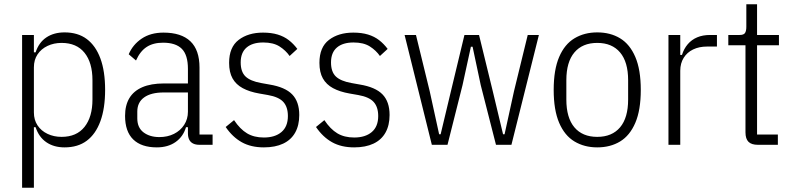

<svg xmlns="http://www.w3.org/2000/svg" viewBox="-20 -675 3692 895"><path d="M83 200V-512H138V-431H146Q161 -477 196 -500.5Q231 -524 281 -524Q343 -524 384.5 -493Q426 -462 448 -402.5Q470 -343 470 -256Q470 -170 448 -110Q426 -50 384.5 -19Q343 12 281 12Q231 12 196 -12Q161 -36 146 -82H138V200ZM267 -37Q337 -37 374 -83.5Q411 -130 411 -211V-301Q411 -383 374 -429Q337 -475 267 -475Q231 -475 201.5 -461Q172 -447 155 -421.5Q138 -396 138 -361V-151Q138 -116 155 -90.5Q172 -65 201.5 -51Q231 -37 267 -37Z M971 0H910Q892 0 880 -6Q868 -12 862 -24Q856 -36 856 -54V-92L866 -82H847Q834 -38 798.5 -13Q763 12 711 12Q639 12 601 -25Q563 -62 563 -135Q563 -184 583 -217.5Q603 -251 643.5 -268.5Q684 -286 744 -286H856V-354Q856 -419 827.5 -447.5Q799 -476 740 -476Q694 -476 663.5 -456Q633 -436 614 -393L580 -422Q599 -467 640.5 -495Q682 -523 742 -523Q825 -523 867.5 -482.5Q910 -442 910 -360V-48H971ZM856 -244H743Q684 -244 652 -221Q620 -198 620 -155V-123Q620 -80 649 -58Q678 -36 723 -36Q761 -36 791 -51Q821 -66 838.5 -93Q856 -120 856 -154Z M1210 12Q1150 12 1107 -12Q1064 -36 1032 -83L1071 -115Q1099 -73 1131.5 -53.5Q1164 -34 1210 -34Q1262 -34 1292 -59.5Q1322 -85 1322 -134Q1322 -176 1301 -199.5Q1280 -223 1229 -232L1189 -239Q1143 -247 1111.5 -264Q1080 -281 1064 -309.5Q1048 -338 1048 -382Q1048 -455 1092.5 -489Q1137 -523 1206 -523Q1245 -523 1274.5 -514Q1304 -505 1326 -488Q1348 -471 1366 -447L1330 -414Q1312 -440 1283 -458.5Q1254 -477 1207 -477Q1157 -477 1129.5 -453.5Q1102 -430 1102 -384Q1102 -340 1124.5 -318.5Q1147 -297 1197 -288L1236 -281Q1309 -269 1342 -235Q1375 -201 1375 -139Q1375 -91 1356 -57Q1337 -23 1300 -5.5Q1263 12 1210 12Z M1631 12Q1571 12 1528 -12Q1485 -36 1453 -83L1492 -115Q1520 -73 1552.5 -53.5Q1585 -34 1631 -34Q1683 -34 1713 -59.5Q1743 -85 1743 -134Q1743 -176 1722 -199.5Q1701 -223 1650 -232L1610 -239Q1564 -247 1532.5 -264Q1501 -281 1485 -309.5Q1469 -338 1469 -382Q1469 -455 1513.5 -489Q1558 -523 1627 -523Q1666 -523 1695.5 -514Q1725 -505 1747 -488Q1769 -471 1787 -447L1751 -414Q1733 -440 1704 -458.5Q1675 -477 1628 -477Q1578 -477 1550.5 -453.5Q1523 -430 1523 -384Q1523 -340 1545.5 -318.5Q1568 -297 1618 -288L1657 -281Q1730 -269 1763 -235Q1796 -201 1796 -139Q1796 -91 1777 -57Q1758 -23 1721 -5.5Q1684 12 1631 12Z M1993 0 1866 -512H1919L1983 -250L2027 -49H2034L2082 -250L2145 -512H2213L2277 -250L2325 -49H2332L2376 -250L2440 -512H2492L2364 0H2292L2221 -278L2183 -457H2175L2136 -278L2066 0Z M2764 12Q2704 12 2658 -15.5Q2612 -43 2586.5 -102.5Q2561 -162 2561 -256Q2561 -350 2586.5 -409.5Q2612 -469 2658 -496.5Q2704 -524 2764 -524Q2825 -524 2870.5 -496.5Q2916 -469 2941.5 -409.5Q2967 -350 2967 -256Q2967 -162 2941.5 -102.5Q2916 -43 2870.5 -15.5Q2825 12 2764 12ZM2764 -37Q2833 -37 2870.5 -81.5Q2908 -126 2908 -211V-301Q2908 -386 2870.5 -430.5Q2833 -475 2764 -475Q2695 -475 2657.5 -430.5Q2620 -386 2620 -301V-211Q2620 -126 2657.5 -81.5Q2695 -37 2764 -37Z M3151 0H3096V-512H3151V-419H3159Q3168 -448 3186 -469Q3204 -490 3230 -501Q3256 -512 3290 -512H3322V-458H3276Q3239 -458 3211 -444.5Q3183 -431 3167 -405.5Q3151 -380 3151 -345Z M3606 0H3513Q3483 0 3469 -14Q3455 -28 3455 -58V-464H3375V-512H3428Q3447 -512 3453 -521.5Q3459 -531 3459 -550V-655H3509V-512H3611V-464H3509V-48H3606Z"/></svg>

Font: IBM Plex Sans Condensed Light
Style: Regular
Weight: 300
Width: 3
Designer: Mike Abbink, Paul van der Laan, Pieter van Rosmalen
Foundry: Bold Monday
Version: Version 3.201